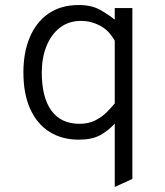

<svg xmlns="http://www.w3.org/2000/svg" viewBox="-20 -543 656 763"><path d="M436 200V-52Q410.5 -23.5 378 -5.8Q345.5 12 293 12Q226 12 176.5 -19.2Q127 -50.5 100 -110.2Q73 -170 73 -255Q73 -335.5 98.8 -395.8Q124.5 -456 173.5 -489.5Q222.5 -523 293 -523Q343.5 -523 377 -504.2Q410.5 -485.5 436 -465V-511H506V168ZM296 -51Q332 -51 358.5 -64.5Q385 -78 403.8 -96.8Q422.5 -115.5 436 -132V-381Q413 -422.5 377.2 -441.2Q341.5 -460 303 -460Q252.5 -460 217.5 -432.5Q182.5 -405 164.2 -358.5Q146 -312 146 -255Q146 -156 184.2 -103.5Q222.5 -51 296 -51Z"/></svg>

Font: Overpass Mono Light
Style: Regular
Weight: 300
Monospace: yes
Designer: Delve Withrington, Dave Bailey
Foundry: Delve Fonts LLC
Version: Version 4.000